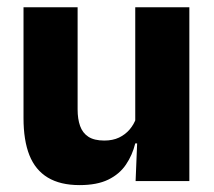

<svg xmlns="http://www.w3.org/2000/svg" viewBox="-20 -512 606 543"><path d="M199.5 -491.5V-202.5Q199.5 -175.5 206.5 -155.8Q213.5 -136 230 -125.2Q246.5 -114.5 275 -114.5Q299 -114.5 316.8 -123Q334.5 -131.5 346.8 -146Q359 -160.5 365 -178L388.5 -106.5H362.5Q354.5 -73.5 336.2 -46.5Q318 -19.5 286.2 -4Q254.5 11.5 205 11.5Q150.5 11.5 115.2 -9.8Q80 -31 63.2 -73Q46.5 -115 46.5 -178V-491.5ZM515.5 -491.5V0H363.5L368.5 -123L362.5 -137V-491.5Z"/></svg>

Font: Anek Gujarati
Style: Bold
Weight: 700
Version: Version 1.003